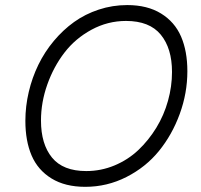

<svg xmlns="http://www.w3.org/2000/svg" viewBox="-20 -720 784 750"><path d="M313 9.8Q234.4 9.8 181.2 -22.9Q127.9 -55.7 103.5 -112.5Q79.1 -169.4 79.1 -248Q79.1 -304.7 92.3 -360.8Q105.5 -417 129.9 -467Q154.3 -517.1 190.2 -560.1Q226.1 -603 269.3 -634Q312.5 -665 366 -682.6Q419.4 -700.2 477.1 -700.2Q555.7 -700.2 609.1 -667.2Q662.6 -634.3 687.3 -577.1Q711.9 -520 711.9 -441.9Q711.9 -356.4 682.1 -274.9Q652.3 -193.4 600.8 -130.1Q549.3 -66.9 473.9 -28.6Q398.4 9.8 313 9.8ZM316.9 -51.8Q374.5 -51.8 427.2 -73.7Q480 -95.7 520.3 -133.8Q560.5 -171.9 590.6 -220.9Q620.6 -270 636.2 -326.2Q651.9 -382.3 651.9 -439Q651.9 -531.2 607.9 -584.7Q564 -638.2 472.2 -638.2Q400.9 -638.2 337.6 -604Q274.4 -569.8 231.9 -514.6Q189.5 -459.5 164.8 -389.9Q140.1 -320.3 140.1 -249Q140.1 -157.2 183.1 -104.5Q226.1 -51.8 316.9 -51.8Z"/></svg>

Font: HK Grotesk Light Italic
Style: Regular
Weight: 300
Italic angle: -13°
Designer: Alfredo Marco Pradil and Stefan Peev
Foundry: Hanken Design Co.
Version: Version 1.000;PS 001.000;hotconv 1.0.88;makeotf.lib2.5.64775